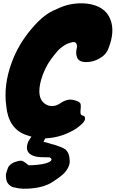

<svg xmlns="http://www.w3.org/2000/svg" viewBox="-20 -784 704 1169"><path d="M449 -498Q449 -528 428 -528Q420 -528 409 -524Q398 -520 388 -517Q351 -497 330.5 -473.5Q310 -450 289 -421Q268 -392 253 -359Q238 -326 230 -297Q201 -190 252 -153Q273 -138 296.5 -138.5Q320 -139 334.5 -148Q349 -157 363 -165Q377 -173 395.5 -176.5Q414 -180 441.5 -171.5Q469 -163 471 -149Q473 -135 471 -120Q469 -105 470.5 -93Q472 -81 492 -78Q511 -54 468 -20Q457 -11 447 -3Q361 52 264 58Q203 62 134 36Q31 -3 18 -139Q1 -265 50 -400Q91 -514 174 -611Q249 -700 322 -727Q409 -772 510 -762Q617 -748 650 -671Q683 -594 639 -486Q624 -448 582 -426Q546 -406 504 -406Q462 -406 450 -432.5Q438 -459 449 -498ZM156 223Q166 221 173 222H174Q250 218 278.5 203Q307 188 282 174Q258 174 229.5 173Q201 172 179 163Q127 141 152 78Q164 57 175 44Q183 31 200 13Q226 -8 251 -3Q277 3 264 42L259 48Q261 47 255.5 58Q250 69 245 80Q260 82 277.5 88Q295 94 310 97Q330 104 347 110Q364 116 377 125Q402 145 404 189Q409 229 370 271Q350 292 290 330Q226 366 121 365Q92 364 71 358Q49 356 31.5 337Q14 318 16 276Q27 237 34 228Q48 209 79 200Q107 191 118 196.5Q129 202 136.5 208.5Q144 215 156 223Z"/></svg>

Font: Knewave
Style: Regular
Weight: 400
Designer: Tyler Finck
Foundry: Tyler Finck
Version: Version 1.001